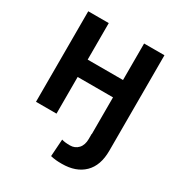

<svg xmlns="http://www.w3.org/2000/svg" viewBox="-174 -649 911 974"><g transform="rotate(30 281.5 -161.5)"><path d="M330.1 207Q309.6 207 294.9 205.6Q280.3 204.1 263.7 200.2L270.5 99.6Q288.1 105.5 319.3 105.5Q348.1 105.5 366.9 85.4Q385.7 65.4 385.7 29.3V0H386.7V-214.8H179.7V0H59.6V-530.3H179.7V-316.4H386.7V-530.3H505.9V29.3Q505.9 115.7 459.2 161.4Q412.6 207 330.1 207Z"/></g></svg>

Font: Pretendard Std SemiBold
Style: Regular
Weight: 600
Designer: Base glyphs from Inter by Rasmus Andersson; Hangeul glyphs from Noto Sans CJK(Source Han Sans) by Jang Soo-young and Kan
Foundry: Kil Hyung-jin
Version: Version 1.309